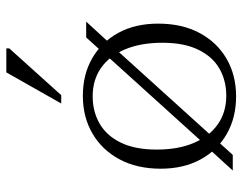

<svg xmlns="http://www.w3.org/2000/svg" viewBox="-96 -624 730 577"><g transform="rotate(-90 268.5 -335.0)"><path d="M45 0 112 -73.5 125 -85.5 390 -378.5 402 -393 445 -440.5H492.5L426 -368L413.5 -356L147.5 -62L135.5 -48L92 0ZM269.5 -19.5Q315.5 -19.5 351.5 -40.2Q387.5 -61 408.2 -103.8Q429 -146.5 429 -211.5Q429 -276.5 409.2 -323.5Q389.5 -370.5 353.5 -395.8Q317.5 -421 268 -421Q222 -421 185.8 -400Q149.5 -379 128.8 -336.2Q108 -293.5 108 -228.5Q108 -164 128 -117Q148 -70 184.2 -44.8Q220.5 -19.5 269.5 -19.5ZM267.5 10Q204 10 155 -18Q106 -46 78.2 -97Q50.5 -148 50.5 -216.5Q50.5 -287.5 78.5 -340Q106.5 -392.5 156 -421.5Q205.5 -450.5 269.5 -450.5Q333.5 -450.5 382.2 -422.5Q431 -394.5 458.8 -343.8Q486.5 -293 486.5 -224Q486.5 -152.5 458.5 -100Q430.5 -47.5 381.2 -18.8Q332 10 267.5 10ZM246.5 -515.5 340 -680.5H412V-671.5L271.5 -515.5Z"/></g></svg>

Font: Newsreader 16pt 16pt Light
Style: Regular
Weight: 300
Version: Version 1.003